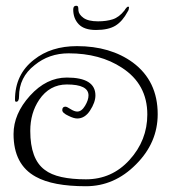

<svg xmlns="http://www.w3.org/2000/svg" viewBox="-20 -610 594 666"><path d="M278 36Q163 36 104 3Q27 -39 27 -145Q27 -215 84 -278Q141 -341 212 -341Q311 -341 311 -279Q311 -255 292 -226Q274 -199 248 -199Q236 -199 218 -208Q196 -218 196 -228Q196 -240 207 -240Q212 -240 224 -232Q238 -223 248 -223Q263 -223 275 -243Q287 -263 287 -279Q287 -317 212 -317Q152 -317 116 -264Q85 -218 85 -156Q85 -58 135 -21Q157 -4 193 4Q229 12 278 12Q368 12 429 -55Q491 -123 491 -213Q491 -318 403 -375Q327 -425 218 -425Q150 -425 100 -384Q46 -342 46 -275Q46 -257 36 -257Q32 -257 32 -264Q32 -352 98 -403Q157 -450 247 -450Q363 -450 441 -393Q527 -329 527 -214Q527 -115 452 -40Q377 36 278 36ZM313 -506Q272 -506 253 -526Q234 -546 234 -577Q234 -590 244 -590Q250 -590 251 -585.5Q252 -581 252 -574Q253 -560 269.5 -548Q286 -536 320 -536Q349 -536 371 -543Q393 -550 412 -574Q414 -578 418 -582.5Q422 -587 424 -587Q429 -587 427 -581Q427 -575 423 -570Q405 -536 380.5 -521Q356 -506 313 -506Z"/></svg>

Font: Ole
Style: Regular
Weight: 400
Designer: Robert E. Leuschke
Foundry: Robert E. Leuschke
Version: Version 1.010; ttfautohint (v1.8.3)